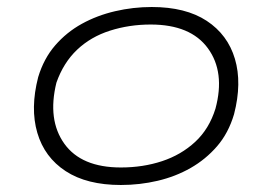

<svg xmlns="http://www.w3.org/2000/svg" viewBox="-20 -520 776 548"><path d="M325 8Q228 8 167.5 -31.5Q107 -71 86.5 -141Q66 -211 89 -300Q105 -353 137.5 -390.5Q170 -428 213.5 -452Q257 -476 308.5 -488Q360 -500 413 -500Q510 -500 570 -460.5Q630 -421 650.5 -352Q671 -283 648 -194Q632 -140 599.5 -102.5Q567 -65 524 -40.5Q481 -16 430 -4Q379 8 325 8ZM325 -42Q388 -42 442.5 -60Q497 -78 537 -115Q577 -152 595 -210Q623 -314 573.5 -382Q524 -450 410 -450Q349 -450 294 -432.5Q239 -415 200 -378Q161 -341 141 -284Q115 -178 163.5 -110Q212 -42 325 -42Z"/></svg>

Font: Nunito Sans 7pt Expanded ExtraLight
Style: Italic
Weight: 250
Width: 7
Italic angle: -9°
Designer: Vernon Adams
Foundry: Vernon Adams
Version: Version 3.101;gftools[0.9.27]